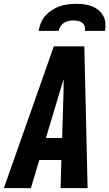

<svg xmlns="http://www.w3.org/2000/svg" viewBox="-43 -975 567 995"><path d="M-23 0 236 -735H394L411 0H271L275 -146H161L117 0ZM279 -260 286 -490Q286 -509 286.5 -527.5Q287 -546 287 -565Q281 -546 275.5 -527.5Q270 -509 264 -490L195 -260ZM157 -815Q161 -836 169 -856.5Q177 -877 192.5 -894Q208 -911 227.5 -923.5Q247 -936 267.5 -943Q288 -950 309.5 -952.5Q331 -955 352 -955Q373 -955 393.5 -952.5Q414 -950 432.5 -943Q451 -936 466.5 -923.5Q482 -911 491.5 -894Q501 -877 503 -856.5Q505 -836 501 -815H397Q399 -827 395.5 -838.5Q392 -850 383 -857Q374 -864 362 -866.5Q350 -869 338 -869Q326 -869 313 -866.5Q300 -864 289 -857Q278 -850 270.5 -838.5Q263 -827 261 -815Z"/></svg>

Font: Iosevka Heavy Oblique
Style: Regular
Weight: 900
Italic angle: -9°
Monospace: yes
Designer: Belleve Invis
Foundry: Belleve Invis
Version: Version 32.5.0; ttfautohint (v1.8.4)